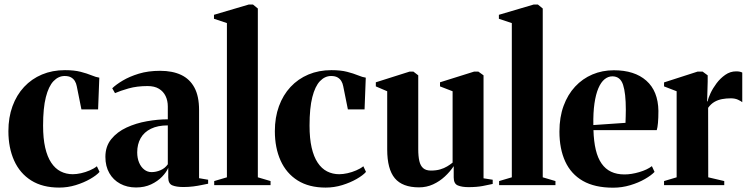

<svg xmlns="http://www.w3.org/2000/svg" viewBox="-20 -838 3398 869"><path d="M248 11Q172.5 11 121.2 -21.2Q70 -53.5 44 -111.2Q18 -169 18 -244.5Q18 -306.5 36.5 -357.2Q55 -408 89 -444.5Q123 -481 170 -500.8Q217 -520.5 274 -520.5Q316 -520.5 345 -513Q374 -505.5 394.5 -497Q415 -488.5 429.5 -486.5L424 -343H348.5L327.5 -447.5Q325 -461 318.8 -471.2Q312.5 -481.5 301.5 -487.8Q290.5 -494 272.5 -494Q244.5 -494 222.2 -470.8Q200 -447.5 187.5 -398.2Q175 -349 175 -269.5Q175 -211.5 184.5 -170Q194 -128.5 211.8 -101.8Q229.5 -75 254.5 -62.2Q279.5 -49.5 309.5 -49.5Q326.5 -49.5 346.8 -54Q367 -58.5 386.2 -66.8Q405.5 -75 418.5 -85.5L430.5 -60Q417 -44.5 388.2 -28Q359.5 -11.5 323 -0.2Q286.5 11 248 11Z M595.5 10.5Q555.5 10.5 524 -6.5Q492.5 -23.5 474.8 -54.5Q457 -85.5 457 -128Q457 -175.5 483.5 -208.2Q510 -241 552.8 -260.8Q595.5 -280.5 644.8 -289.2Q694 -298 739.5 -298V-356Q739.5 -382.5 729.5 -403.2Q719.5 -424 699.5 -436.2Q679.5 -448.5 648 -448.5Q600 -448.5 562 -437.8Q524 -427 500.5 -416.5L488 -438.5Q505.5 -455.5 535.8 -473.5Q566 -491.5 608.2 -504.5Q650.5 -517.5 705 -517.5Q760.5 -517.5 799.8 -499Q839 -480.5 860 -441.5Q881 -402.5 881 -340V-31.5L922 -24.5V-6.5Q911.5 -4.5 893.8 -0.8Q876 3 854.5 5.8Q833 8.5 810 8.5Q778 8.5 759.8 0.8Q741.5 -7 741.5 -34.5V-78.5Q733.5 -59 713.5 -38.2Q693.5 -17.5 663.8 -3.5Q634 10.5 595.5 10.5ZM666 -59Q686.5 -59 706.8 -67.8Q727 -76.5 739.5 -94.5V-270.5Q694 -270.5 663 -255.2Q632 -240 616.5 -212.5Q601 -185 601 -148.5Q601 -122.5 609.5 -102.2Q618 -82 632.8 -70.5Q647.5 -59 666 -59Z M1007 -35.5V-733.5L948.5 -753V-771L1106 -817.5H1125L1147 -799.5V-35.5L1204.5 -18.5V0H949.5V-18.5Z M1454 11Q1378.5 11 1327.2 -21.2Q1276 -53.5 1250 -111.2Q1224 -169 1224 -244.5Q1224 -306.5 1242.5 -357.2Q1261 -408 1295 -444.5Q1329 -481 1376 -500.8Q1423 -520.5 1480 -520.5Q1522 -520.5 1551 -513Q1580 -505.5 1600.5 -497Q1621 -488.5 1635.5 -486.5L1630 -343H1554.5L1533.5 -447.5Q1531 -461 1524.8 -471.2Q1518.5 -481.5 1507.5 -487.8Q1496.5 -494 1478.5 -494Q1450.5 -494 1428.2 -470.8Q1406 -447.5 1393.5 -398.2Q1381 -349 1381 -269.5Q1381 -211.5 1390.5 -170Q1400 -128.5 1417.8 -101.8Q1435.5 -75 1460.5 -62.2Q1485.5 -49.5 1515.5 -49.5Q1532.5 -49.5 1552.8 -54Q1573 -58.5 1592.2 -66.8Q1611.5 -75 1624.5 -85.5L1636.5 -60Q1623 -44.5 1594.2 -28Q1565.5 -11.5 1529 -0.2Q1492.5 11 1454 11Z M2100.5 9Q2070.5 9 2052 1.2Q2033.5 -6.5 2033.5 -35V-86Q2017 -61 1993.2 -39Q1969.5 -17 1940 -3.5Q1910.5 10 1876.5 10Q1801.5 10 1767 -31.2Q1732.5 -72.5 1732.5 -161.5V-425L1681 -447V-465.5L1834 -514H1851L1873 -497V-163Q1873 -130.5 1878 -109Q1883 -87.5 1895.5 -76.8Q1908 -66 1930.5 -66Q1954 -66 1972 -71.2Q1990 -76.5 2003.8 -84.8Q2017.5 -93 2028.5 -102V-425L1971.5 -447V-465.5L2126 -514H2145L2168.5 -497V-31L2210 -24.5V-5.5Q2192.5 -1.5 2165 3.8Q2137.5 9 2100.5 9Z M2296.5 -35.5V-733.5L2238 -753V-771L2395.5 -817.5H2414.5L2436.5 -799.5V-35.5L2494 -18.5V0H2239V-18.5Z M2755 11.5Q2672 11.5 2618.2 -19.2Q2564.5 -50 2538.2 -107.2Q2512 -164.5 2512 -242.5Q2512 -307.5 2530.8 -358.8Q2549.5 -410 2583 -446Q2616.5 -482 2661.2 -501Q2706 -520 2758.5 -520Q2852 -520 2905.2 -473Q2958.5 -426 2960 -336.5Q2960 -303.5 2958 -281.8Q2956 -260 2952.5 -249H2666Q2667.5 -198 2676.5 -160.2Q2685.5 -122.5 2702.8 -97.8Q2720 -73 2745.8 -60.8Q2771.5 -48.5 2806.5 -48.5Q2837.5 -48.5 2873.2 -59Q2909 -69.5 2930.5 -86L2942.5 -60Q2928 -44.5 2899 -27.8Q2870 -11 2832.5 0.2Q2795 11.5 2755 11.5ZM2665.5 -272 2811 -282Q2812 -298 2812 -312Q2812 -326 2812.5 -341.5Q2812.5 -416 2800 -454.2Q2787.5 -492.5 2751.5 -492.5Q2732.5 -492.5 2716.2 -479.2Q2700 -466 2688.2 -438.5Q2676.5 -411 2670.5 -369.5Q2664.5 -328 2665.5 -272Z M2985.5 0V-18.5L3042.5 -35.5V-425L2985.5 -447V-465L3137.5 -514H3160L3183 -497V-468.5L3180.5 -378L3183.5 -381Q3185.5 -394 3195.8 -416Q3206 -438 3223 -460.8Q3240 -483.5 3262.5 -499.2Q3285 -515 3311.5 -515Q3322 -515 3328.5 -513.5Q3335 -512 3339.5 -509.5V-375.5Q3333.5 -380.5 3320 -386.8Q3306.5 -393 3287.5 -393Q3267 -393 3248.2 -389.5Q3229.5 -386 3213.5 -376.8Q3197.5 -367.5 3185 -350L3185.5 -35.5L3258 -18.5V0Z"/></svg>

Font: Merriweather 144pt
Style: Bold
Weight: 700
Version: Version 2.100